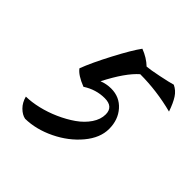

<svg xmlns="http://www.w3.org/2000/svg" viewBox="-189 -877 1080 1080"><g transform="rotate(45 351.5 -336.5)"><path d="M174.8 -380.9Q201.7 -451.7 257.1 -556.9Q312.5 -662.1 347.2 -709Q398.9 -689.5 435.1 -654.8Q461.4 -656.7 525.4 -669.9Q589.4 -683.1 615.2 -690.9Q646.5 -676.3 666 -646.2Q685.5 -616.2 703.1 -564.9Q571.3 -599.1 439.9 -599.1Q377.4 -544.4 310.1 -413.1Q344.7 -426.8 381.8 -426.8Q448.7 -426.8 491.5 -378.4Q534.2 -330.1 534.2 -257.8Q534.2 -186.5 477.1 -118.2Q419.9 -49.8 332.8 -7.6Q245.6 34.7 159.2 36.1Q132.8 30.8 108.4 6.6Q84 -17.6 74.2 -55.2Q118.7 -55.7 171.4 -68.1Q224.1 -80.6 275.1 -103.3Q326.2 -126 368.4 -155.5Q410.6 -185.1 436.8 -223.6Q462.9 -262.2 462.9 -301.8Q462.9 -362.8 394 -362.8Q325.2 -362.8 264.2 -323.2Q196.8 -349.6 174.8 -380.9Z"/></g></svg>

Font: Kaushan Script
Style: Regular
Weight: 400
Designer: Pablo Impallari
Foundry: Pablo Impallari
Version: Version 1.002